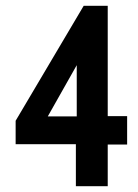

<svg xmlns="http://www.w3.org/2000/svg" viewBox="-20 -643 478 663"><path d="M242 0V-145H34V-226L269 -623H352V-242H419V-144H352V0ZM145 -241H245V-418Z"/></svg>

Font: Inconsolata SemiCondensed ExtraBold
Style: Regular
Weight: 800
Width: 4
Monospace: yes
Designer: Raph Levien, Cyreal, Brenton Simpson
Foundry: Raph Levien, Cyreal, Google
Version: Version 3.100; ttfautohint (v1.8.4.7-5d5b)